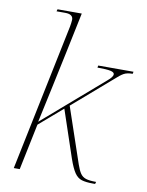

<svg xmlns="http://www.w3.org/2000/svg" viewBox="-86 -822 681 890"><g transform="rotate(10 254.5 -376.5)"><path d="M413 7Q381 7 361 1Q341 -5 327 -25.5Q313 -46 298 -89L223 -312L113 -217L68 0H40L183 -692Q184 -698 185.5 -708Q187 -718 187 -724Q187 -750 150 -750H109L112 -760H226L186 -568Q169 -487 150.5 -400.5Q132 -314 114 -231L397 -476Q421 -496 421 -508Q421 -518 403 -522Q385 -526 341 -526L343 -536H509L507 -526Q481 -526 465.5 -517.5Q450 -509 424 -485L245 -330L334 -68Q343 -42 352.5 -28Q362 -14 378.5 -8.5Q395 -3 427 -3L424 7Z"/></g></svg>

Font: Noto Serif Display SemiCondensed Thin
Style: Italic
Weight: 100
Width: 4
Italic angle: -12°
Designer: Monotype Design Team
Foundry: Monotype Imaging Inc.
Version: Version 2.009